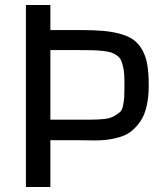

<svg xmlns="http://www.w3.org/2000/svg" viewBox="-20 -747 671 767"><path d="M574.2 -406.2Q574.2 -359.9 565.9 -323.5Q557.6 -287.1 541.7 -263.7Q525.9 -240.2 506.6 -224.4Q487.3 -208.5 461.4 -200.4Q435.5 -192.4 411.9 -189.2Q388.2 -186 359.4 -186Q346.2 -186 322.3 -186.5Q298.3 -187 287.6 -187H181.2V0H83.5V-727.1H181.2V-627H300.8Q355.5 -627 393.3 -623.5Q431.2 -620.1 463.4 -610.8Q495.6 -601.6 515.4 -586.4Q535.2 -571.3 549.1 -546.1Q563 -521 568.6 -487.3Q574.2 -453.6 574.2 -406.2ZM477.1 -406.2Q477.1 -432.6 476.1 -450.2Q475.1 -467.8 470.9 -483.6Q466.8 -499.5 462.2 -508.8Q457.5 -518.1 446.3 -525.9Q435.1 -533.7 423.8 -537.4Q412.6 -541 391.1 -543.5Q369.6 -545.9 348.9 -546.4Q328.1 -546.9 294.4 -546.9H181.2V-269H338.9Q373.5 -269 397.2 -271.7Q420.9 -274.4 436.3 -283.4Q451.7 -292.5 460 -300Q468.3 -307.6 471.9 -326.9Q475.6 -346.2 476.3 -359.4Q477.1 -372.6 477.1 -402.3Q477.1 -404.8 477.1 -406.2Z"/></svg>

Font: Coda
Style: Regular
Weight: 400
Designer: vernon adams
Foundry: vernon adams
Version: Version 2.000; ttfautohint (v0.8) -r 50 -G 200 -x